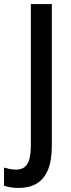

<svg xmlns="http://www.w3.org/2000/svg" viewBox="-77 -734 353 952"><path d="M15 198Q-6 198 -24 195Q-42 192 -57 187V97Q-43 101 -28 104Q-13 107 4 107Q27 107 43.5 95.5Q60 84 68 57Q76 30 76 -17V-714H180V-13Q180 64 160 110Q140 156 103.5 177Q67 198 15 198Z"/></svg>

Font: Noto Sans Bengali Condensed Medium
Style: Regular
Weight: 500
Width: 3
Designer: Jelle Bosma - Monotype Design Team
Foundry: Monotype Imaging Inc.
Version: Version 2.003